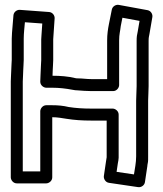

<svg xmlns="http://www.w3.org/2000/svg" viewBox="-20 -757 681 801"><path d="M538.9 -29.4 466.4 -40.1 471.7 -76.1C473 -83.7 475 -91.8 475 -99V-279C475 -294.1 460.7 -304 450 -304H359C325.6 -304 296.1 -306 267 -310.5C243.1 -316.2 221.2 -318 198 -318H173C157.9 -318 148 -303.7 148 -293V-42H75V-417C75 -430.2 77 -448 77 -465C77 -475.9 79 -491.7 79 -507V-596C79 -617.5 82.2 -643.9 83.9 -664.2L156.4 -658.9L153.1 -611.1C152.2 -602.3 152 -598.7 152 -593V-506C152 -494 150 -481.1 150 -465C150 -451.8 148 -434 148 -417V-416C148 -400.9 162.3 -391 173 -391H198C226.8 -391 254.5 -387.7 281.7 -382.6C289.8 -380.7 297.9 -380.1 304.1 -380C321.2 -378.8 340.2 -377 360 -377H452C467.1 -377 477 -391.3 477 -402V-588C477 -614.7 481.6 -626.9 483.8 -648.3L490.7 -683L562.2 -669.9L554.5 -625.1C551.5 -613.1 550 -602.5 550 -587V-398C550 -376.8 548 -359 548 -337V-105C548 -77.3 542.3 -52.9 538.9 -29.4ZM305 -430C300 -430 296 -430.5 293.1 -431.3C263.1 -438.7 231.4 -440.9 199.1 -441C199.4 -447.6 200 -457 200 -465C200 -476.1 202 -489.2 202 -506V-593C202 -595.9 202.2 -599.8 202.9 -606.9L207.9 -680.3C208.8 -692.5 199 -705.9 184.8 -706.9L62.8 -715.9C50.7 -716.8 37.3 -707.3 36.1 -693.1C34.1 -668.6 32.1 -644.5 30.1 -620C29.4 -610.7 29 -603 29 -596V-507C29 -496.4 27 -480.6 27 -465C27 -452.1 25 -434.3 25 -417V-17C25 -6.3 34.9 8 50 8H173C183.7 8 198 -1.9 198 -17V-268C219.3 -268 240.2 -264.1 258.1 -261.3C290.8 -256.1 323.2 -254 359 -254H425V-101C424.1 -95.5 423.2 -89.4 422.3 -83.9L413.3 -22.7C411.7 -12 419.4 3.5 434.3 5.7L556.3 23.7C568.6 25.5 582.6 16.8 584.7 2.7C588.1 -19.8 591.2 -42.3 594.7 -64.1C594.8 -65 595 -66.7 595 -68C595 -69.2 595.2 -71.3 596 -74.1C598.5 -82.8 598 -95.2 598 -105V-337C598 -355.5 600 -373.7 600 -398V-587C600 -601.4 601.6 -604.1 603.6 -615.8L615.6 -685.8C617.7 -697.6 609.6 -712 595.5 -714.6L475.5 -736.6C463.9 -738.7 449.3 -731 446.5 -716.9L434.5 -656.9C430.2 -635.5 427 -613.7 427 -588V-427H360C342.7 -427 323.5 -430 305 -430Z"/></svg>

Font: Tape
Style: Regular
Weight: 500
Foundry: Cannot Into Space Fonts
Version: Version 0.97